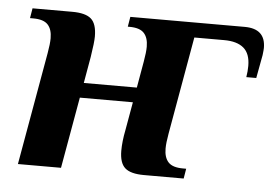

<svg xmlns="http://www.w3.org/2000/svg" viewBox="-41 -524 837 577"><g transform="rotate(5 378.0 -235.0)"><path d="M738 -412Q738 -406 736 -390L723 -320H693Q696 -338 696 -354Q696 -391 676 -408Q656 -425 617 -425H527L475 -130Q470 -102 470 -85Q470 -58 483 -44Q496 -30 527 -30H537L532 0H412Q372 0 355 -15Q338 -30 338 -67Q338 -95 345 -130L360 -215H200L162 0H32L92 -340Q97 -368 97 -385Q97 -412 84 -426Q71 -440 40 -440H30L35 -470H155Q195 -470 212 -455Q229 -440 229 -402Q229 -384 222 -340L208 -260H368L382 -340Q387 -368 387 -385Q387 -412 374 -426Q361 -440 330 -440H325L330 -470H675Q738 -470 738 -412Z"/></g></svg>

Font: Philosopher
Style: Bold Italic
Weight: 700
Italic angle: -10°
Designer: Jovanny Lemonad
Foundry: Jovanny Lemonad
Version: Version 2.000